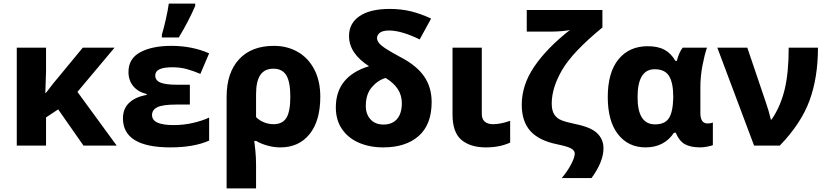

<svg xmlns="http://www.w3.org/2000/svg" viewBox="-20 -816 4642 1076"><path d="M414 -301 634 0H448L306 -203L238 -158V0H74V-549H238V-414Q236 -333 234 -295H237L255 -318Q276 -347 303 -378L444 -549H622Z M1044 -230H966Q893 -230 862.5 -215.5Q832 -201 832 -171Q832 -115 953 -115Q1009 -115 1061 -127Q1113 -139 1152 -157V-28Q1066 10 935 10Q669 10 669 -153Q669 -207 704 -240Q739 -273 802 -284V-289Q753 -301 726.5 -333.5Q700 -366 700 -413Q700 -488 766.5 -523.5Q833 -559 940 -559Q1057 -559 1152 -517L1103 -402Q1060 -420 1024.5 -429.5Q989 -439 946 -439Q897 -439 873.5 -427.5Q850 -416 850 -393Q850 -365 879.5 -353Q909 -341 975 -341H1044ZM887 -621Q898 -658 909.5 -708.5Q921 -759 926 -796H1074V-783Q1037 -697 982 -606H887Z M1551 10Q1515 10 1479 0Q1443 -10 1416 -26H1405Q1407 -14 1411 27Q1415 68 1415 104V240H1250V-274Q1250 -408 1319.5 -483.5Q1389 -559 1515 -559Q1590 -559 1649 -525Q1708 -491 1741.5 -426.5Q1775 -362 1775 -274Q1775 -139 1715 -64.5Q1655 10 1551 10ZM1415 -287V-160Q1433 -141 1459.5 -130.5Q1486 -120 1513 -120Q1563 -120 1585 -155.5Q1607 -191 1607 -274Q1607 -357 1584.5 -394Q1562 -431 1512 -431Q1463 -431 1439 -396Q1415 -361 1415 -287Z M2396 -712 2332 -595Q2229 -645 2161 -645Q2126 -645 2109.5 -633Q2093 -621 2093 -602Q2093 -580 2122 -557.5Q2151 -535 2226 -495Q2316 -448 2357.5 -387Q2399 -326 2399 -244Q2399 -118 2326.5 -54Q2254 10 2128 10Q2051 10 1990.5 -16.5Q1930 -43 1896 -93.5Q1862 -144 1862 -214Q1862 -388 2048 -445Q1936 -517 1936 -614Q1936 -686 1995.5 -726Q2055 -766 2164 -766Q2228 -766 2283 -752.5Q2338 -739 2396 -712ZM2030 -222Q2030 -176 2056.5 -147Q2083 -118 2129 -118Q2178 -118 2205 -149Q2232 -180 2232 -238Q2232 -325 2141 -379Q2098 -367 2064 -327.5Q2030 -288 2030 -222Z M2680 -178Q2680 -148 2697 -134Q2714 -120 2743 -120Q2785 -120 2839 -139V-17Q2781 10 2703 10Q2616 10 2566 -32Q2516 -74 2516 -175V-549H2680Z M3295 182H3128Q3160 144 3180.5 105Q3201 66 3201 44Q3201 28 3181.5 16.5Q3162 5 3104 -7Q3000 -28 2952 -82Q2904 -136 2904 -229Q2904 -340 2974.5 -443.5Q3045 -547 3174 -648Q3158 -644 3127.5 -641.5Q3097 -639 3075 -639H2932V-760H3356V-662Q3189 -525 3130.5 -424.5Q3072 -324 3072 -236Q3072 -196 3086.5 -174Q3101 -152 3128 -141.5Q3155 -131 3208 -120Q3292 -103 3327 -69Q3362 -35 3362 15Q3362 90 3295 182Z M3386 -272Q3386 -410 3446 -483.5Q3506 -557 3610 -557Q3667 -557 3704 -537Q3741 -517 3765 -475H3773Q3786 -524 3806 -549H3942Q3928 -508 3916.5 -448Q3905 -388 3905 -325V-182Q3905 -124 3946 -124Q3954 -124 3962 -125.5Q3970 -127 3975 -129V-3Q3968 1 3945 5.5Q3922 10 3905 10Q3850 10 3818 -8Q3786 -26 3767 -72H3757Q3702 10 3598 10Q3501 10 3443.5 -63.5Q3386 -137 3386 -272ZM3753 -267V-273Q3753 -352 3729.5 -390Q3706 -428 3649 -428Q3553 -428 3553 -271Q3553 -119 3651 -119Q3706 -119 3728.5 -153.5Q3751 -188 3753 -267Z M4168 -549 4272 -242Q4288 -197 4300 -146H4304Q4354 -219 4377 -313Q4400 -407 4400 -549H4564Q4564 -381 4516.5 -252Q4469 -123 4350 0H4206L4000 -549Z"/></svg>

Font: Noto Sans UI ExtraBold
Style: Regular
Weight: 800
Designer: Monotype Design Team
Foundry: Monotype Imaging Inc.
Version: Version 1.001